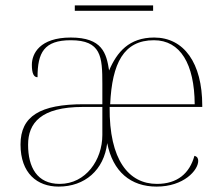

<svg xmlns="http://www.w3.org/2000/svg" viewBox="-20 -681 823 711"><path d="M257 -641H547V-661H257ZM197 10C294 10 365 -51 377 -151C398 -45 464 10 560 10C661 10 714 -51 714 -85C714 -94 711 -101 700 -104C682 -39 637 0 561 0C457 0 384 -88 386 -285H729V-290C729 -448 661 -542 551 -542C458 -542 413 -488 384 -420C374 -484 359 -542 242 -542C127 -542 98 -482 98 -441C98 -409 105 -395 119 -395C119 -486 143 -532 242 -532C355 -532 359 -471 359 -371V-295H290C129 -295 56 -251 56 -146C56 -39 118 10 197 10ZM701 -295H388C395 -447 438 -532 550 -532C648 -532 700 -444 701 -295ZM201 0C117 0 84 -62 84 -145C84 -225 131 -285 287 -285H359V-181C359 -89 298 0 201 0Z"/></svg>

Font: Noto Serif Display Thin
Style: Regular
Weight: 100
Designer: Monotype Design Team
Foundry: Monotype Imaging Inc.
Version: Version 2.009